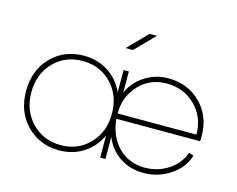

<svg xmlns="http://www.w3.org/2000/svg" viewBox="-103 -884 1308 1059"><g transform="rotate(15 551.0 -355.0)"><path d="M1051 -260Q1051 -256 1051 -246Q1050 -236 1050 -230H572Q581 -131 641 -70.5Q701 -10 792 -10Q866 -10 926 -49.5Q986 -89 1008 -153L1035 -144Q1015 -73 946 -26.5Q877 20 792 20Q716 20 657.5 -18.5Q599 -57 571 -126V0H541V-127Q511 -59 450 -19.5Q389 20 311 20Q198 20 124.5 -56Q51 -132 51 -250Q51 -368 124.5 -444Q198 -520 311 -520Q389 -520 450 -480.5Q511 -441 541 -373V-500H571V-380Q601 -444 660.5 -482Q720 -520 791 -520Q904 -520 977.5 -446.5Q1051 -373 1051 -260ZM81 -250Q81 -147 146 -79Q211 -11 311 -10Q411 -10 476 -78Q541 -146 541 -250Q541 -354 476 -422Q411 -490 311 -490Q211 -490 146 -422Q81 -354 81 -250ZM571 -260H1021Q1021 -359 955 -424.5Q889 -490 791 -490Q696 -490 633.5 -423.5Q571 -357 571 -260ZM628 -730H670L562 -620H520Z"/></g></svg>

Font: Metropolitano Thin
Style: Regular
Weight: 250
Designer: Fonts by Alex Slobzheninov & Chris M. Simpson / Changes by Cristiano Sobral
Foundry: Fonts by Alex Slobzheninov & Chris M. Simpson / Changes by Cristiano Sobral
Version: Version 1.00;August 30, 2020;FontCreator 13.0.0.2681 64-bit